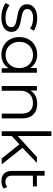

<svg xmlns="http://www.w3.org/2000/svg" viewBox="1020 -1802 787 2868"><g transform="rotate(90 1414.0 -368.5)"><path d="M240.2 4.7Q175 4.7 116.8 -13.9Q58.7 -32.5 26.3 -60.1L57.6 -116.3Q89.6 -91.6 139.6 -74.2Q189.6 -56.8 244.8 -56.8Q319.8 -56.8 353 -80.3Q386.2 -103.8 386.2 -142.9Q386.2 -172 367.7 -188.4Q349.3 -204.8 318.9 -213.4Q288.6 -222.1 252 -228Q215.4 -233.8 178.8 -242.1Q142.2 -250.4 111.9 -265.8Q81.5 -281.1 63.1 -308Q44.6 -334.9 44.6 -379.6Q44.6 -423.1 69 -457.1Q93.4 -491.1 139.8 -510.6Q186.3 -530.2 253.1 -530.2Q304 -530.2 355.2 -516.8Q406.5 -503.5 438.9 -480.6L407.6 -424.4Q373.2 -448.2 333.2 -458.5Q293.2 -468.7 252.6 -468.7Q182.3 -468.7 148.9 -444.2Q115.5 -419.7 115.5 -382.5Q115.5 -351.8 133.9 -334.7Q152.4 -317.6 182.7 -308.1Q213.1 -298.7 249.7 -292.8Q286.3 -287 322.6 -278.7Q359 -270.4 389.4 -255.5Q419.7 -240.7 438.2 -214.5Q456.6 -188.3 456.6 -144.6Q456.6 -99.4 431.1 -65.7Q405.5 -32.1 357.4 -13.7Q309.2 4.7 240.2 4.7Z M796.4 4.7Q721.4 4.7 661.9 -29.1Q602.3 -62.9 568.2 -123.2Q534.1 -183.6 534.1 -263Q534.1 -342.8 568.2 -402.7Q602.3 -462.6 661.9 -496.4Q721.4 -530.2 796.4 -530.2Q864.6 -530.2 919.4 -499Q974.3 -467.7 1006.8 -408.4Q1039.3 -349 1039.3 -263Q1039.3 -177.9 1007.4 -117.8Q975.4 -57.8 920.6 -26.5Q865.7 4.7 796.4 4.7ZM801.5 -57.9Q857.3 -57.9 901.6 -83.5Q945.9 -109.2 971.6 -155.7Q997.4 -202.2 997.4 -263Q997.4 -324.8 971.6 -370.8Q945.9 -416.8 901.6 -442.2Q857.3 -467.6 801.5 -467.6Q745.7 -467.6 701.6 -442.2Q657.6 -416.8 631.6 -370.8Q605.6 -324.8 605.6 -263Q605.6 -202.2 631.6 -155.7Q657.6 -109.2 701.6 -83.5Q745.7 -57.9 801.5 -57.9ZM999.1 0V-158.3L1006.2 -264L996.2 -369.7V-525.5H1067.2V0Z M1265.1 0V-525.5H1333.3V-381.3L1322.2 -407.6Q1347.5 -465.4 1402.1 -497.8Q1456.7 -530.2 1532.7 -530.2Q1597.3 -530.2 1645.6 -505.4Q1693.8 -480.6 1721.3 -430.6Q1748.8 -380.7 1748.8 -305V0H1677.8V-297.6Q1677.8 -381.2 1636.5 -423.8Q1595.1 -466.4 1520.1 -466.4Q1464 -466.4 1422.4 -443.8Q1380.8 -421.1 1358.4 -378.7Q1336.1 -336.2 1336.1 -275.9V0Z M1997.2 -136.4 1998.9 -226.7 2325.6 -525.5H2413.5L2182.3 -303.6L2141.9 -270.1ZM1941.1 0V-742H2012.1V0ZM2348.2 0 2128.8 -272.8 2175.4 -328.5 2435.4 0Z M2687.6 4.7Q2613.6 4.7 2573.6 -35.4Q2533.7 -75.5 2533.7 -148.4V-640.8H2604.7V-152.2Q2604.7 -105.7 2628 -80.7Q2651.3 -55.7 2695.4 -55.7Q2742.3 -55.7 2773.5 -82.6L2798.2 -31.7Q2778 -13.3 2748.2 -4.3Q2718.4 4.7 2687.6 4.7ZM2572.6 -466.3V-525.5H2764.4V-466.3Z"/></g></svg>

Font: Montserrat Alternates Thin
Style: Regular
Weight: 100
Designer: Julieta Ulanovsky
Foundry: Julieta Ulanovsky
Version: Version 9.000